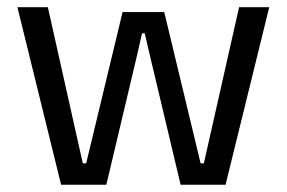

<svg xmlns="http://www.w3.org/2000/svg" viewBox="-20 -508 788 528"><path d="M148 0 27.9 -488.2H111.6L207.7 -58.9H217L317.1 -474.9H431.6L531.7 -58.9H540.6L637.5 -488.2H720.4L600.3 0H476.7L394.2 -347.1L378 -416.4H370.6L354.8 -347L272.4 0Z"/></svg>

Font: Anek Gujarati Medium
Style: Regular
Weight: 500
Designer: Mrunmayee Ghaisas (Gujarati), Yesha Goshar (Latin)
Foundry: Ek Type
Version: Version 1.003